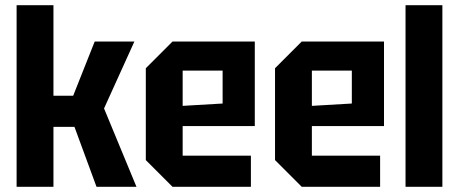

<svg xmlns="http://www.w3.org/2000/svg" viewBox="-20 -720 1769 740"><path d="M44 0V-700H186V-351H262L345 -560H498L381 -302L506 0H352L267 -231H186V0Z M542 -103V-457L645 -560H962V-234H684V-120H947V0H645ZM684 -312 838 -321V-448H684Z M1040 -103V-457L1143 -560H1460V-234H1182V-120H1445V0H1143ZM1182 -312 1336 -321V-448H1182Z M1543 0V-700H1685V0Z"/></svg>

Font: Tektur SemiCondensed SemiBold
Style: Regular
Weight: 600
Width: 4
Designer: Adam Jagosz
Foundry: Adam Jagosz
Version: Version 1.005;gftools[0.9.30]